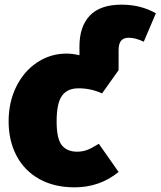

<svg xmlns="http://www.w3.org/2000/svg" viewBox="-20 -784 689 824"><path d="M649 -727 597 -605Q561 -622 533 -622Q510 -622 499.5 -609Q489 -596 489 -568V-483L418 -383Q371 -405 317 -405Q269 -405 246 -373Q223 -341 223 -263Q223 -188 245.5 -160.5Q268 -133 311 -133Q334 -133 354 -140.5Q374 -148 404 -167L489 -46Q408 20 300 20Q213 20 149 -15.5Q85 -51 51 -115.5Q17 -180 17 -263Q17 -346 50 -412.5Q83 -479 140 -516.5Q197 -554 265 -554Q291 -554 321 -547V-585Q321 -670 365.5 -717Q410 -764 502 -764Q584 -764 649 -727Z"/></svg>

Font: Fira Sans Black
Style: Regular
Weight: 900
Designer: Carrois Corporate & Edenspiekermann AG
Foundry: Carrois Corporate GbR & Edenspiekermann AG
Version: Version 4.203